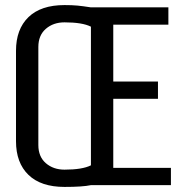

<svg xmlns="http://www.w3.org/2000/svg" viewBox="-20 -729 733 756"><path d="M43 -173V-529Q43 -614 92 -661.5Q141 -709 234 -709Q264 -709 285 -707Q306 -705 338 -700H643V-632H426V-408H602V-340H426V-68H653V0H338Q305 7 234 7Q141 7 92 -40.5Q43 -88 43 -173ZM338 -78V-624Q304 -641 234 -641Q190 -641 160.5 -615.5Q131 -590 131 -544V-158Q131 -112 160.5 -86.5Q190 -61 234 -61Q304 -61 338 -78Z"/></svg>

Font: Homenaje
Style: Regular
Weight: 400
Designer: Constanza Artigas Preller, Agustina Mingote
Foundry: Constanza Artigas Preller, Agustina Mingote
Version: Version 1.100